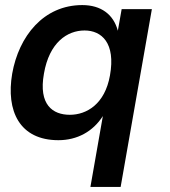

<svg xmlns="http://www.w3.org/2000/svg" viewBox="-20 -536 668 756"><path d="M210 16C284 16 346 -18 385 -79L336 200H455L578 -500H459L444 -415C427 -479 378 -516 304 -516C151 -516 54 -393 28 -246C3 -99 57 16 210 16ZM153 -246C174 -369 245 -416 313 -416C380 -416 436 -367 413 -239C393 -126 321 -84 255 -84C188 -84 131 -123 153 -246Z"/></svg>

Font: Uncut Sans Semibold
Style: Italic
Weight: 600
Italic angle: -10°
Designer: Kasper Nordkvist
Foundry: Uncut Type
Version: Version 1.111;FEAKit 1.0